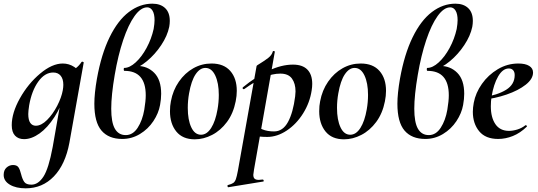

<svg xmlns="http://www.w3.org/2000/svg" viewBox="-48 -745 2931 1046"><path d="M-28 208Q-28 182 -12.5 168Q3 154 23 154Q44 154 52.5 166.5Q61 179 67 204Q74 232 84.5 246.5Q95 261 123 261Q160 261 188.5 217.5Q217 174 239 56L289 -229L310 -246Q287 -167 249 -108Q211 -49 167.5 -18Q124 13 83 13Q52 13 34 -6Q16 -25 16 -63Q16 -130 60.5 -209.5Q105 -289 170.5 -344Q236 -399 294 -399Q328 -399 357 -380Q386 -361 389 -324L329 -357Q346 -359 364.5 -373Q383 -387 396 -407Q398 -409 400 -409Q403 -409 406 -407Q409 -405 408 -404L330 33Q308 151 245.5 216Q183 281 92 281Q39 281 5.5 261Q-28 241 -28 208ZM294 -253Q297 -270 297 -283Q297 -315 282.5 -332.5Q268 -350 242 -350Q196 -350 160.5 -300.5Q125 -251 111 -172Q106 -140 106 -124Q106 -91 117 -75.5Q128 -60 147 -60Q177 -60 208.5 -91.5Q240 -123 263.5 -168.5Q287 -214 294 -253Z M830 -234Q830 -206 824 -173Q816 -128 787.5 -85Q759 -42 714.5 -15Q670 12 618 12Q544 12 505 -33.5Q466 -79 466 -180Q466 -235 480 -316Q504 -450 549 -542Q594 -634 654 -679.5Q714 -725 782 -725Q826 -725 851.5 -701Q877 -677 877 -631Q877 -616 874 -599Q864 -550 830.5 -499.5Q797 -449 752.5 -412Q708 -375 666 -364L698 -386Q755 -386 792.5 -348Q830 -310 830 -234ZM738 -147Q746 -195 746 -226Q746 -359 630 -359Q626 -359 626 -367Q626 -375 629 -375Q658 -375 691 -405Q724 -435 750.5 -484Q777 -533 789 -587Q794 -617 794 -635Q794 -669 783 -687Q772 -705 754 -705Q719 -705 685 -657.5Q651 -610 623 -526.5Q595 -443 577 -337Q558 -226 558 -153Q558 -78 578 -43.5Q598 -9 637 -9Q676 -9 702 -49Q728 -89 738 -147Z M878 -139Q878 -169 883 -193Q894 -253 926.5 -300Q959 -347 1005 -373Q1051 -399 1104 -399Q1171 -399 1206.5 -358.5Q1242 -318 1242 -250Q1242 -223 1236 -193Q1223 -127 1188.5 -80.5Q1154 -34 1107.5 -10Q1061 14 1013 14Q947 14 912.5 -28.5Q878 -71 878 -139ZM1137 -149Q1144 -188 1144 -228Q1144 -293 1124.5 -334Q1105 -375 1071 -375Q1041 -375 1017.5 -340Q994 -305 982 -236Q975 -197 975 -157Q975 -92 994 -51.5Q1013 -11 1047 -11Q1079 -11 1102.5 -48Q1126 -85 1137 -149Z M1194 263Q1214 258 1223 251.5Q1232 245 1237 231Q1242 217 1248 185L1350 -386Q1350 -388 1367 -398Q1395 -415 1414 -430Q1433 -445 1438 -464Q1439 -468 1444.5 -467Q1450 -466 1449 -462L1336 178Q1332 202 1332 207Q1332 222 1339 228.5Q1346 235 1362 235Q1367 235 1383 233Q1387 233 1388.5 238Q1390 243 1386 244L1196 275Q1193 276 1191.5 270Q1190 264 1194 263ZM1320 -8 1330 -70Q1355 -51 1382 -40Q1409 -29 1445 -29Q1493 -29 1521 -80.5Q1549 -132 1560 -220Q1562 -238 1562 -247Q1562 -290 1542.5 -317Q1523 -344 1479 -344Q1436 -344 1389.5 -323.5Q1343 -303 1283 -260Q1282 -259 1280 -259Q1276 -259 1274 -263Q1272 -267 1276 -270Q1344 -326 1414.5 -359.5Q1485 -393 1548 -393Q1600 -393 1626.5 -366Q1653 -339 1653 -288Q1653 -271 1650 -253Q1640 -186 1603.5 -127.5Q1567 -69 1514.5 -34Q1462 1 1408 1Q1363 1 1320 -8Z M1691 -139Q1691 -169 1696 -193Q1707 -253 1739.5 -300Q1772 -347 1818 -373Q1864 -399 1917 -399Q1984 -399 2019.5 -358.5Q2055 -318 2055 -250Q2055 -223 2049 -193Q2036 -127 2001.5 -80.5Q1967 -34 1920.5 -10Q1874 14 1826 14Q1760 14 1725.5 -28.5Q1691 -71 1691 -139ZM1950 -149Q1957 -188 1957 -228Q1957 -293 1937.5 -334Q1918 -375 1884 -375Q1854 -375 1830.5 -340Q1807 -305 1795 -236Q1788 -197 1788 -157Q1788 -92 1807 -51.5Q1826 -11 1860 -11Q1892 -11 1915.5 -48Q1939 -85 1950 -149Z M2481 -234Q2481 -206 2475 -173Q2467 -128 2438.5 -85Q2410 -42 2365.5 -15Q2321 12 2269 12Q2195 12 2156 -33.5Q2117 -79 2117 -180Q2117 -235 2131 -316Q2155 -450 2200 -542Q2245 -634 2305 -679.5Q2365 -725 2433 -725Q2477 -725 2502.5 -701Q2528 -677 2528 -631Q2528 -616 2525 -599Q2515 -550 2481.5 -499.5Q2448 -449 2403.5 -412Q2359 -375 2317 -364L2349 -386Q2406 -386 2443.5 -348Q2481 -310 2481 -234ZM2389 -147Q2397 -195 2397 -226Q2397 -359 2281 -359Q2277 -359 2277 -367Q2277 -375 2280 -375Q2309 -375 2342 -405Q2375 -435 2401.5 -484Q2428 -533 2440 -587Q2445 -617 2445 -635Q2445 -669 2434 -687Q2423 -705 2405 -705Q2370 -705 2336 -657.5Q2302 -610 2274 -526.5Q2246 -443 2228 -337Q2209 -226 2209 -153Q2209 -78 2229 -43.5Q2249 -9 2288 -9Q2327 -9 2353 -49Q2379 -89 2389 -147Z M2528 -136Q2528 -158 2533 -185Q2543 -239 2577.5 -288Q2612 -337 2664 -368Q2716 -399 2776 -399Q2814 -399 2835 -386Q2856 -373 2856 -350Q2856 -315 2816 -283.5Q2776 -252 2712 -230Q2648 -208 2579 -201L2581 -214Q2663 -227 2709.5 -256Q2756 -285 2756 -336Q2756 -353 2747.5 -362.5Q2739 -372 2724 -372Q2691 -372 2666 -329Q2641 -286 2630 -218Q2626 -194 2626 -166Q2626 -105 2651 -68.5Q2676 -32 2725 -32Q2746 -32 2770.5 -39.5Q2795 -47 2815 -63H2816Q2819 -63 2821.5 -60Q2824 -57 2822 -55Q2786 -20 2746 -4Q2706 12 2666 12Q2597 12 2562.5 -30Q2528 -72 2528 -136Z"/></svg>

Font: Cormorant Infant
Style: Bold Italic
Weight: 700
Italic angle: -10°
Designer: Christian Thalmann (Catharsis Fonts)
Foundry: Catharsis Fonts
Version: Version 4.000